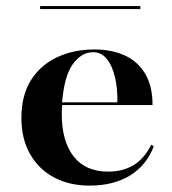

<svg xmlns="http://www.w3.org/2000/svg" viewBox="-20 -589 556 621"><path d="M270.2 11.3Q204 11.3 154.4 -15.3Q104.8 -41.9 77 -91.1Q49.2 -140.3 49.2 -207.3Q49.2 -280.6 80.2 -329.8Q111.3 -379 164.9 -404Q218.5 -429 284.7 -429Q341.1 -429 383.5 -409.7Q425.8 -390.3 449.6 -350.4Q473.4 -310.5 473.4 -249.2H139.5L137.9 -258.1H359.7Q360.5 -304 351.6 -340.7Q342.7 -377.4 325 -398.8Q307.3 -420.2 281.5 -420.2Q243.5 -420.2 215.7 -381.9Q187.9 -343.5 180.6 -256.5L181.5 -254.8Q180.6 -246.8 180.2 -238.3Q179.8 -229.8 179.8 -220.2Q179.8 -132.3 218.1 -83.1Q256.5 -33.9 329.8 -33.9Q376.6 -33.9 411.3 -54.4Q446 -75 469.4 -121L477.4 -115.3Q452.4 -52.4 399.2 -20.6Q346 11.3 270.2 11.3ZM109.7 -559.7V-569.4H433.9V-559.7Z"/></svg>

Font: Playfair 144pt SemiExpanded ExtraBold
Style: Regular
Weight: 800
Width: 6
Designer: Claus Eggers Sørensen
Foundry: Claus Eggers Sørensen
Version: Version 2.203